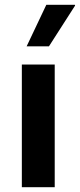

<svg xmlns="http://www.w3.org/2000/svg" viewBox="-20 -780 333 800"><path d="M71 0V-511H208V0ZM91 -587 173 -760H292L293 -757L184 -587Z"/></svg>

Font: Chivo Medium SemiBold
Style: Regular
Weight: 600
Version: Version 2.002